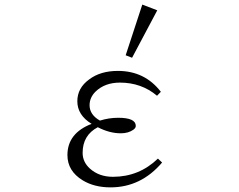

<svg xmlns="http://www.w3.org/2000/svg" viewBox="-20 -850 1040 834"><path d="M684.1 -144Q592.3 -36.1 460 -36.1Q389.2 -36.1 338.9 -66.9Q272.9 -107.4 272.9 -176.3Q272.9 -271.5 377.9 -312Q315.9 -350.1 315.9 -410.2Q315.9 -467.8 367.2 -504.9Q416 -542 492.2 -542Q608.9 -542 678.7 -451.2L662.1 -434.1Q594.2 -491.2 501 -491.2Q435.5 -491.2 395 -452.1Q369.1 -426.3 369.1 -393.1Q369.1 -351.6 414.1 -326.2Q453.1 -338.4 493.7 -338.4Q569.8 -338.4 569.8 -303.2Q569.8 -294.4 560.1 -287.1Q538.1 -271 504.9 -271Q455.6 -271 404.8 -297.4Q338.9 -262.7 338.9 -186Q338.9 -146 371.1 -117.2Q410.6 -82 470.7 -82Q584 -82 666 -161.1ZM598.1 -830.1 663.1 -805.2 553.7 -599.1 525.9 -609.9Z"/></svg>

Font: I.Ming
Style: Regular
Weight: 400
Designer: Ichiten Fonts Project
Version: Version 5.10 Mar 24, 2018